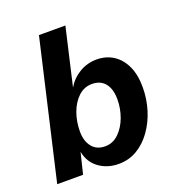

<svg xmlns="http://www.w3.org/2000/svg" viewBox="-132 -825 869 942"><g transform="rotate(-20 302.5 -354.0)"><path d="M400 -509Q449 -509 486.5 -485Q524 -461 545.5 -415.5Q567 -370 567 -304Q567 -243 549.5 -186.5Q532 -130 500 -85.5Q468 -41 425 -15.5Q382 10 329 10Q270 10 226.5 -21.5Q183 -53 172 -110L145 0H10L176 -718H314L245 -419Q269 -460 310 -484.5Q351 -509 400 -509ZM296 -94Q336 -94 366.5 -123.5Q397 -153 413.5 -198Q430 -243 430 -291Q430 -328 418.5 -353.5Q407 -379 386.5 -391.5Q366 -404 338 -404Q297 -404 266.5 -375.5Q236 -347 219.5 -301.5Q203 -256 203 -204Q203 -155 227 -124.5Q251 -94 296 -94Z"/></g></svg>

Font: Kantumruy Pro SemiBold
Style: Italic
Weight: 600
Italic angle: -13°
Version: Version 1.002